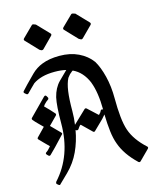

<svg xmlns="http://www.w3.org/2000/svg" viewBox="-177 -1318 1246 1530"><g transform="rotate(-15 446.5 -553.0)"><path d="M873 -3Q883 -14 873 -22Q828 -63 797.5 -106Q767 -149 751.5 -194Q736 -239 729 -307Q722 -375 722 -459Q722 -559 701 -643Q680 -727 648 -780Q607 -836 539.5 -868.5Q472 -901 383 -901Q299 -901 239 -877Q215 -868 191.5 -853Q168 -838 148 -818L78 -747L38 -704Q28 -694 40 -684L52 -674Q61 -668 69 -676Q86 -694 102.5 -710Q119 -726 135 -742Q167 -764 211 -776Q255 -788 314 -788Q367 -788 408 -778L336 -707Q292 -662 274 -589Q259 -521 259 -377Q259 -112 100 62Q97 68 97 74Q97 80 103 83L113 91Q123 98 129 88L201 18Q266 -46 303 -126Q340 -206 356 -298L357 -296Q362 -291 369.5 -291.5Q377 -292 381 -299Q390 -313 400 -324Q402 -326 402 -325Q402 -324 405 -326Q405 -326 405 -326Q405 -327 406 -327L485 -250Q494 -240 503 -248L583 -326L610 -357Q612 -279 619.5 -216.5Q627 -154 644 -109Q678 -12 774 79Q784 86 792 78ZM241 -290Q250 -298 240 -307L167 -381L234 -449Q242 -459 234 -467Q216 -487 198.5 -506Q181 -525 162 -543Q165 -548 163.5 -546.5Q162 -545 165 -548L172 -558Q193 -580 204 -586Q209 -588 211 -594.5Q213 -601 209 -606L202 -618Q194 -630 182 -619L46 -481Q42 -478 41.5 -472.5Q41 -467 45 -463Q61 -443 80.5 -424.5Q100 -406 118 -387L51 -318Q41 -308 52 -299Q72 -279 88 -262Q104 -245 125 -225Q120 -220 122 -221Q124 -222 121 -220Q97 -192 87 -187Q72 -179 84 -166L94 -156Q103 -148 112 -156L162 -206ZM610 -397Q604 -403 597.5 -401Q591 -399 588 -392Q586 -383 573 -371Q572 -370 571.5 -368.5Q571 -367 566 -365L486 -439Q477 -447 468 -439L362 -338Q370 -392 370 -449Q370 -548 379 -611Q388 -674 408 -713Q416 -722 422.5 -731Q429 -740 438 -746Q443 -750 447 -754Q451 -758 457 -760Q535 -724 575 -629V-628Q609 -540 610 -397ZM687 -1074Q698 -1085 687 -1096L594 -1193L575 -1199Q566 -1202 561 -1197L475 -1113Q463 -1101 474 -1091L568 -992L581 -985Q584 -982 590 -982.5Q596 -983 601 -988ZM361 -1072Q372 -1083 361 -1093L268 -1190L250 -1197Q240 -1200 235 -1194L150 -1110Q138 -1099 148 -1089L243 -989L255 -982Q259 -980 265 -980.5Q271 -981 275 -985Z"/></g></svg>

Font: MM Taunggyi
Style: Regular
Weight: 400
Designer: Khon Soe Zaw Thu
Version: Version 1.00 July 18, 2016, initial release